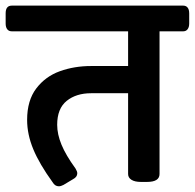

<svg xmlns="http://www.w3.org/2000/svg" viewBox="-51 -650 696 686"><path d="M625 -602.5V-565.9Q625 -553.2 619.4 -545.7Q613.8 -538.1 603.5 -538.1H519V-28.3Q519 0 474.1 0H452.6Q430.7 0 418.7 -7.6Q406.7 -15.1 406.7 -28.3V-316.9H274.4Q221.2 -316.9 187.3 -289.6Q153.3 -262.2 153.3 -204.1Q153.3 -170.4 168.7 -133.1Q184.1 -95.7 218.8 -47.9Q225.1 -37.6 225.1 -30.8Q225.1 -17.6 210 -9.8L175.8 10.7Q166.5 15.6 159.2 15.6Q145.5 15.6 137.2 1.5Q89.8 -64 67.9 -116.9Q45.9 -169.9 45.9 -221.7Q45.9 -291 78.6 -334Q111.3 -377 162.8 -395.5Q214.4 -414.1 274.4 -414.1H406.7V-538.1H-8.8Q-19.5 -538.1 -25.1 -545.4Q-30.8 -552.7 -30.8 -565.9V-602.5Q-30.8 -629.9 -8.8 -629.9H603.5Q613.8 -629.9 619.4 -622.8Q625 -615.7 625 -602.5Z"/></svg>

Font: Jaldi
Style: Bold
Weight: 400
Designer: Pablo Cosgaya and Nicolas Silva
Foundry: Omnibus-Type
Version: Version 1.007